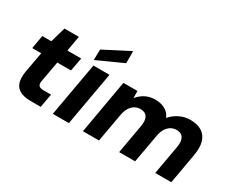

<svg xmlns="http://www.w3.org/2000/svg" viewBox="-106 -1158 1884 1552"><g transform="rotate(30 835.5 -382.0)"><path d="M255 0Q193 0 155 -20Q117 -40 104 -81Q91 -122 101 -184L136 -377H52L74 -502H158L199 -644H333L308 -502H437L414 -377H286L251 -183Q246 -151 259 -139Q272 -127 301 -127H372L349 0Z M462 0 551 -502H701L612 0ZM531 -542 533 -641 771 -764V-651Z M743 0 831 -502H962L963 -436Q992 -472 1032 -493Q1072 -514 1123 -514Q1160 -514 1189.5 -504Q1219 -494 1239.5 -475.5Q1260 -457 1271 -429Q1305 -468 1351.5 -491Q1398 -514 1451 -514Q1518 -514 1559.5 -487Q1601 -460 1616 -409Q1631 -358 1618 -285L1568 0H1418L1466 -271Q1476 -327 1457.5 -357.5Q1439 -388 1394 -388Q1367 -388 1344 -375Q1321 -362 1304.5 -337.5Q1288 -313 1280 -278L1230 0H1081L1129 -271Q1139 -327 1121 -357.5Q1103 -388 1057 -388Q1028 -388 1004 -373.5Q980 -359 963.5 -331.5Q947 -304 940 -265L893 0Z"/></g></svg>

Font: DM Sans 16pt Black
Style: Italic
Weight: 900
Italic angle: -10°
Version: Version 4.004;gftools[0.9.30]